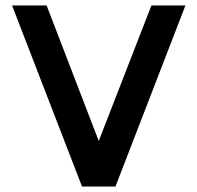

<svg xmlns="http://www.w3.org/2000/svg" viewBox="-20 -680 720 700"><path d="M279 0 24 -660H150L340 -166L532 -660H656L401 0Z"/></svg>

Font: Lil Grotesk Bold
Style: Regular
Weight: 700
Designer: Bastien Sozeau
Foundry: NBR — Bastien Sozeau
Version: Version 4.002; ttfautohint (v1.8.4.7-5d5b)